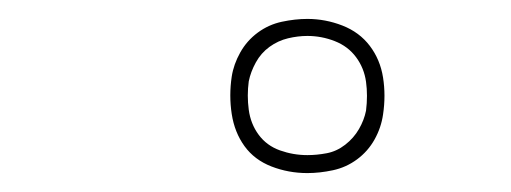

<svg xmlns="http://www.w3.org/2000/svg" viewBox="-20 -773 540 203"><path d="M305 -590Q285 -590 267 -597Q249 -604 238.5 -618.5Q228 -633 225 -652.5Q222 -672 225 -692Q227 -705 234 -717.5Q241 -730 252.5 -738.5Q264 -747 278 -750Q292 -753 305 -753Q324 -753 342 -746Q360 -739 371 -724.5Q382 -710 385 -691Q388 -672 385 -652Q383 -638 376 -625.5Q369 -613 357.5 -604.5Q346 -596 332 -593Q318 -590 305 -590ZM305 -609Q315 -609 325.5 -611Q336 -613 345 -620Q354 -627 359.5 -636.5Q365 -646 367 -656Q369 -672 367 -686.5Q365 -701 356.5 -712.5Q348 -724 334 -729.5Q320 -735 305 -735Q295 -735 284.5 -732.5Q274 -730 265 -723.5Q256 -717 250.5 -707Q245 -697 243 -687Q241 -672 243 -657Q245 -642 253.5 -630.5Q262 -619 276 -614Q290 -609 305 -609Z"/></svg>

Font: Iosevka Slab Thin
Style: Italic
Weight: 100
Italic angle: -9°
Monospace: yes
Designer: Belleve Invis
Foundry: Belleve Invis
Version: Version 11.1.1; ttfautohint (v1.8.3)